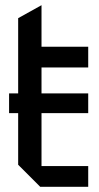

<svg xmlns="http://www.w3.org/2000/svg" viewBox="-20 -720 380 740"><path d="M50 -650 140 -700V-540H320V-460H140V-80H320V0H135L50 -85ZM15 -284V-360H320V-284Z"/></svg>

Font: Tektur SemiCondensed
Style: Regular
Weight: 400
Width: 4
Designer: Adam Jagosz
Foundry: Adam Jagosz
Version: Version 1.005;gftools[0.9.30]